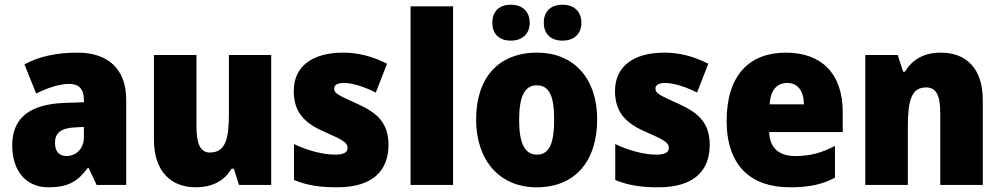

<svg xmlns="http://www.w3.org/2000/svg" viewBox="-20 -787 4260 817"><path d="M310 -563C219 -563 144 -546 84 -513L134 -389C186 -415 235 -430 275 -430C314 -430 337 -410 337 -362V-352L252 -349C109 -343 32 -287 32 -169C32 -59 91 10 186 10C270 10 311 -15 354 -73H357L391 0H517V-363C517 -494 439 -563 310 -563ZM299 -245 337 -247V-202C337 -155 304 -123 263 -123C233 -123 214 -141 214 -179C214 -220 238 -242 299 -245Z M1134 -553H954V-300C954 -197 940 -138 873 -138C832 -138 816 -176 816 -249V-553H635V-193C635 -56 709 10 813 10C878 10 933 -14 965 -69H975L997 0H1134Z M1633 -170C1633 -263 1587 -306 1501 -345C1417 -383 1402 -390 1402 -410C1402 -426 1417 -434 1444 -434C1479 -434 1533 -417 1579 -393L1627 -516C1564 -547 1507 -563 1440 -563C1311 -563 1230 -506 1230 -400C1230 -314 1271 -266 1354 -229C1441 -191 1459 -180 1459 -158C1459 -138 1442 -129 1404 -129C1359 -129 1290 -145 1231 -174V-21C1290 3 1345 10 1415 10C1565 10 1633 -60 1633 -170Z M1908 0V-760H1727V0Z M2075 -690C2075 -639 2108 -614 2154 -614C2199 -614 2234 -640 2234 -690C2234 -741 2199 -767 2154 -767C2108 -767 2075 -742 2075 -690ZM2294 -690C2294 -640 2327 -614 2374 -614C2419 -614 2454 -640 2454 -690C2454 -741 2419 -767 2374 -767C2327 -767 2294 -742 2294 -690ZM2521 -278C2521 -461 2415 -563 2266 -563C2097 -563 2006 -452 2006 -278C2006 -107 2104 10 2263 10C2434 10 2521 -109 2521 -278ZM2189 -277C2189 -375 2212 -424 2264 -424C2319 -424 2338 -375 2338 -278C2338 -180 2319 -129 2265 -129C2211 -129 2189 -181 2189 -277Z M3000 -170C3000 -263 2954 -306 2868 -345C2784 -383 2769 -390 2769 -410C2769 -426 2784 -434 2811 -434C2846 -434 2900 -417 2946 -393L2994 -516C2931 -547 2874 -563 2807 -563C2678 -563 2597 -506 2597 -400C2597 -314 2638 -266 2721 -229C2808 -191 2826 -180 2826 -158C2826 -138 2809 -129 2771 -129C2726 -129 2657 -145 2598 -174V-21C2657 3 2712 10 2782 10C2932 10 3000 -60 3000 -170Z M3324 -563C3169 -563 3072 -467 3072 -273C3072 -81 3176 10 3341 10C3425 10 3481 -3 3533 -31V-166C3475 -136 3426 -123 3364 -123C3291 -123 3255 -161 3253 -225H3566V-310C3566 -476 3474 -563 3324 -563ZM3330 -434C3375 -434 3400 -400 3401 -343H3255C3259 -408 3289 -434 3330 -434Z M3983 -563C3912 -563 3862 -534 3831 -482H3823L3800 -553H3662V0H3843V-246C3843 -362 3859 -415 3921 -415C3966 -415 3981 -377 3981 -304V0H4162V-360C4162 -497 4091 -563 3983 -563Z"/></svg>

Font: Noto Sans Thai SemCond Blk
Style: Regular
Weight: 900
Width: 4
Designer: Monotype Design Team
Foundry: Monotype Imaging Inc.
Version: Version 2.002